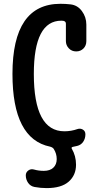

<svg xmlns="http://www.w3.org/2000/svg" viewBox="-20 -760 540 1000"><path d="M241.2 3.9Q44.9 -36.1 44.9 -375Q44.9 -740.2 294.9 -740.2Q322.3 -740.2 346.7 -737.3Q383.8 -733.4 406.7 -702.1Q429.7 -670.9 429.7 -631.8V-545.9Q429.7 -522.5 414.6 -507.3Q399.4 -492.2 377 -492.2Q353.5 -492.2 338.4 -508.3Q323.2 -524.4 323.2 -545.9V-636.7Q323.2 -648.4 310.5 -651.4Q306.6 -652.3 299.8 -652.3Q156.2 -652.3 156.2 -375Q156.2 -76.2 315.4 -76.2Q350.6 -76.2 383.8 -87.9Q398.4 -92.8 411.6 -85Q424.8 -77.1 424.8 -60.5Q424.8 -39.1 413.6 -22Q402.3 -4.9 381.8 0Q365.2 3.9 359.4 4.9Q350.6 6.8 353.5 13.7Q376 51.8 376 97.7Q376 152.3 337.9 186Q299.8 219.7 222.7 219.7Q191.4 219.7 160.2 213.9Q138.7 210 126.5 192.4Q114.3 174.8 114.3 153.3Q114.3 137.7 127.4 127.9Q140.6 118.2 157.2 123Q181.6 129.9 208 129.9Q240.2 129.9 257.8 113.3Q275.4 96.7 275.4 68.4Q275.4 40 259.8 15.6Q254.9 7.8 241.2 3.9Z"/></svg>

Font: Rounded-X Mgen+ 1mn medium
Style: Regular
Weight: 500
Designer: [Source Han Sans]
Ryoko NISHIZUKA  (kana & ideographs); Paul D. Hunt (Latin, Greek & Cyrillic); Wenlong ZHANG  (bopomofo
Version: Version 1.059.20150602